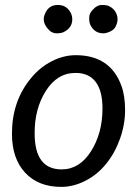

<svg xmlns="http://www.w3.org/2000/svg" viewBox="-20 -733 542 760"><path d="M222.7 6.8Q131.8 6.8 79.6 -49.3Q27.3 -105.5 27.3 -203.6Q27.3 -332.5 102.1 -422.9Q136.7 -465.8 184.1 -490.2Q231.4 -514.6 279.8 -514.6Q417 -514.6 460.9 -392.6Q475.1 -353.5 475.1 -296.9Q475.1 -240.2 455.1 -184.1Q435.1 -127.4 400.4 -85Q366.2 -42 318.4 -17.6Q270.5 6.8 222.7 6.8ZM224.1 -62.5Q294.9 -62.5 340.3 -134.3Q385.7 -206.1 385.7 -303.7Q385.7 -373.5 358.4 -409.2Q331.1 -444.8 278.3 -444.3Q206.5 -444.3 161.1 -372.6Q116.2 -300.8 117.2 -204.1Q117.2 -62.5 224.1 -62.5ZM388.7 -601.1Q354 -601.1 337.4 -634.8Q333 -644.5 333 -663.1Q333 -681.6 349.6 -696.8Q365.2 -713.4 382.8 -713.4Q401.4 -713.4 411.1 -709Q420.9 -704.6 428.7 -696.8Q436.5 -689 440.9 -678.7Q445.3 -668.5 445.3 -656.7Q445.3 -645 439 -630.4Q432.6 -615.7 416.5 -608.4Q400.4 -601.1 388.7 -601.1ZM266.1 -656.7Q266.1 -622.1 231 -605.5Q220.7 -601.1 203.6 -601.1Q186.5 -601.6 174.8 -613.3Q142.6 -645.5 158.2 -678.7Q172.4 -713.4 209 -713.4Q245.6 -713.4 261.7 -678.7Q266.1 -668.5 266.1 -656.7Z"/></svg>

Font: Lato-Italic
Style: Italic
Weight: 400
Italic angle: -7°
Designer: Lukasz Dziedzic
Foundry: tyPoland Lukasz Dziedzic
Version: Version 1.104; Western+Polish opensource